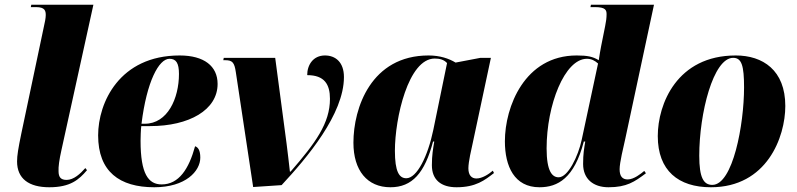

<svg xmlns="http://www.w3.org/2000/svg" viewBox="-20 -780 3364 810"><path d="M188 10C277 10 313 -22 347 -62L340 -71C319 -47 291 -21 261 -21C237 -21 227 -32 227 -58C226 -76 230 -106 239 -146L374 -760H112L110 -750H132C170 -750 173 -734 173 -716C173 -704 169 -684 165 -667L70 -217C57 -154 52 -124 52 -99C52 -26 102 10 188 10Z M631 10C763 10 825 -58 825 -115C825 -147 815 -159 803 -163C777 -68 735 -2 662 -2C606 -2 573 -46 573 -186C573 -195 574 -236 576 -248H613C778 -248 898 -316 898 -426C898 -501 841 -546 738 -546C484 -546 394 -347 394 -209C394 -56 484 10 631 10ZM591 -258H577C599 -436 650 -532 695 -532C723 -532 735 -514 735 -468C735 -365 687 -258 591 -258Z M975 -475 1048 9 1168 1C1275 -114 1431 -298 1431 -455C1431 -518 1395 -546 1351 -546C1301 -546 1276 -506 1276 -463C1349 -463 1372 -424 1372 -363C1372 -260 1311 -177 1206 -56H1203C1199 -95 1194 -132 1189 -174L1141 -536H924L922 -526H930C960 -526 969 -517 975 -475Z M1627 10C1719 10 1772 -50 1807 -183H1812C1807 -152 1802 -126 1802 -83C1802 -21 1841 10 1906 10C1988 10 2025 -20 2064 -50L2059 -60C2042 -45 2014 -27 1990 -27C1970 -27 1956 -40 1956 -70C1956 -98 1969 -152 1974 -175L2051 -536H2007L1902 -516C1874 -533 1836 -546 1788 -546C1546 -546 1471 -325 1471 -178C1471 -61 1529 10 1627 10ZM1694 -28C1664 -28 1646 -56 1646 -144C1646 -280 1702 -533 1814 -533C1834 -533 1852 -529 1866 -514L1808 -232C1785 -121 1739 -28 1694 -28Z M2256 10C2333 10 2403 -28 2443 -183H2449C2444 -151 2440 -132 2440 -88C2440 -25 2483 10 2547 10C2624 10 2657 -13 2705 -49L2698 -59C2684 -47 2654 -23 2628 -23C2606 -23 2594 -36 2594 -66C2594 -94 2610 -159 2618 -195L2739 -760H2473L2471 -750H2490C2535 -750 2539 -737 2539 -720C2539 -705 2537 -689 2533 -670L2516 -585C2514 -573 2508 -543 2506 -526C2481 -541 2459 -546 2413 -546C2193 -546 2110 -329 2110 -184C2110 -78 2150 10 2256 10ZM2337 -32C2310 -32 2286 -56 2286 -154C2286 -337 2362 -532 2456 -532C2475 -532 2490 -524 2503 -512L2434 -190C2419 -120 2376 -32 2337 -32Z M2979 10C3215 10 3293 -201 3293 -333C3293 -484 3198 -546 3084 -546C2836 -546 2755 -341 2755 -206C2755 -60 2842 10 2979 10ZM2985 0C2948 0 2930 -31 2930 -123C2930 -302 2989 -536 3073 -536C3109 -536 3119 -503 3119 -411C3119 -255 3072 0 2985 0Z"/></svg>

Font: Noto Serif Display SemiCondensed Black
Style: Italic
Weight: 900
Width: 4
Italic angle: -12°
Designer: Monotype Design Team
Foundry: Monotype Imaging Inc.
Version: Version 2.009